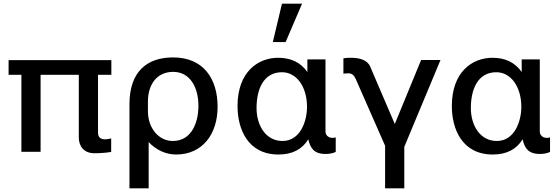

<svg xmlns="http://www.w3.org/2000/svg" viewBox="-20 -830 3053 1050"><path d="M411 -77C411 -34 436 8 496 8C526 8 558 6 588 1V-73C575 -70 564 -68 555 -68C524 -68 516 -85 516 -106V-421H589V-501H27V-421H97V0H202V-421H411Z M789 -275C789 -363 834 -437 927 -437C1023 -437 1065 -346 1065 -254V-241C1063 -165 1031 -59 925 -59C845 -59 789 -133 789 -221ZM793 200V-53C833 -10 887 15 943 15C1086 15 1170 -95 1170 -246C1170 -400 1092 -516 927 -516C783 -516 688 -438 688 -260V200Z M1522 -435C1603 -435 1659 -354 1659 -246C1659 -165 1621 -59 1525 -59C1432 -59 1383 -146 1383 -239C1383 -340 1420 -435 1522 -435ZM1666 -68C1677 -22 1695 12 1761 12C1781 12 1801 8 1816 1V-79C1809 -76 1800 -76 1798 -76C1775 -76 1760 -92 1760 -110V-505H1661V-436C1624 -489 1571 -514 1501 -514C1392 -514 1279 -438 1279 -250C1279 -126 1334 15 1503 15C1578 15 1632 -13 1666 -68ZM1522 -810 1472 -600H1542L1632 -810Z M2004 -467C1988 -503 1944 -514 1900 -514C1891 -514 1875 -514 1858 -511V-427C1864 -428 1877 -429 1886 -429C1904 -429 1916 -419 1925 -399L2086 -33V200H2191V-27L2389 -502H2283L2139 -152Z M2694 -435C2775 -435 2831 -354 2831 -246C2831 -165 2793 -59 2697 -59C2604 -59 2555 -146 2555 -239C2555 -340 2592 -435 2694 -435ZM2838 -68C2849 -22 2867 12 2933 12C2953 12 2973 8 2988 1V-79C2981 -76 2972 -76 2970 -76C2947 -76 2932 -92 2932 -110V-505H2833V-436C2796 -489 2743 -514 2673 -514C2564 -514 2451 -438 2451 -250C2451 -126 2506 15 2675 15C2750 15 2804 -13 2838 -68Z"/></svg>

Font: Perun Medium
Style: Regular
Weight: 500
Foundry: Copyright (c) Stefan Peev, Context Ltd, 2016
Version: Version 1.089